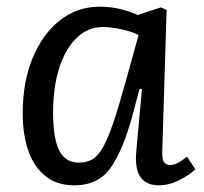

<svg xmlns="http://www.w3.org/2000/svg" viewBox="-20 -541 611 575"><path d="M466 -90Q465 -65 470.5 -56Q476 -47 491 -47Q510 -47 540 -72L565 -34Q549 -18 518 -2Q487 14 456 14Q379 14 388 -86L405 -274L398 -275L376 -193Q349 -93 312 -39.5Q275 14 203 14Q150 14 115.5 -14Q81 -42 64.5 -90.5Q48 -139 48 -201Q48 -296 78 -368Q108 -440 160 -480.5Q212 -521 278 -521Q313 -521 343.5 -513Q374 -505 392 -496L462 -519L479 -511ZM216 -54Q240 -54 257 -64Q274 -74 289.5 -102Q305 -130 322 -181.5Q339 -233 362 -317L395 -436Q376 -446 345 -453Q314 -460 287 -460Q243 -460 209.5 -427.5Q176 -395 157.5 -337.5Q139 -280 139 -205Q139 -126 157.5 -90Q176 -54 216 -54Z"/></svg>

Font: Literata 12pt
Style: Italic
Weight: 400
Italic angle: -2°
Designer: Latin by Veronika Burian and Jose Scaglione. Greek by Irene Vlachou. Cyrillic by Vera Evstafieva
Foundry: TypeTogether
Version: Version 3.002